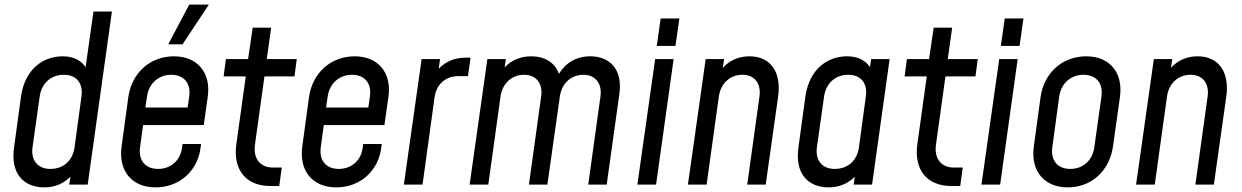

<svg xmlns="http://www.w3.org/2000/svg" viewBox="-20 -800 5381 832"><path d="M385 -750 351 -509C331 -539 297 -556 252 -556C165 -556 88 -499 71 -382L41 -162C24 -45 85 12 172 12C218 12 256 -5 285 -34L280 0H360L465 -750ZM333 -382 303 -161C295 -105 256 -68 198 -68C143 -68 113 -106 121 -162L152 -382C160 -438 200 -476 256 -476C313 -476 341 -438 333 -382Z M885 -780H800L709 -608H771ZM734 -556C631 -556 551 -485 536 -379L507 -166C492 -59 552 12 654 12C758 12 839 -60 850 -166L851 -176H771L769 -162C763 -107 722 -68 665 -68C609 -68 579 -106 587 -162L600 -258H863L880 -379C896 -485 835 -556 734 -556ZM800 -382 793 -334H610L617 -382C625 -438 667 -476 722 -476C778 -476 808 -438 800 -382Z M1151 6H1190L1201 -74H1162C1107 -74 1076 -114 1085 -174L1126 -469H1256L1266 -544H1136L1155 -680H1075L1055 -544H959L949 -469H1045L1004 -174C989 -63 1047 6 1151 6Z M1517 -556C1414 -556 1334 -485 1319 -379L1290 -166C1275 -59 1335 12 1437 12C1541 12 1622 -60 1633 -166L1634 -176H1554L1552 -162C1546 -107 1505 -68 1448 -68C1392 -68 1362 -106 1370 -162L1383 -258H1646L1663 -379C1679 -485 1618 -556 1517 -556ZM1583 -382 1576 -334H1393L1400 -382C1408 -438 1450 -476 1505 -476C1561 -476 1591 -438 1583 -382Z M1996 -550C1950 -550 1911 -533 1881 -502L1887 -544H1807L1730 0H1811L1863 -378C1871 -435 1911 -470 1965 -470H2008L2019 -550Z M2538 -556C2478 -556 2431 -528 2402 -480C2384 -531 2338 -556 2282 -556C2235 -556 2196 -539 2167 -508L2172 -544H2092L2015 0H2096L2149 -382C2157 -438 2197 -476 2251 -476C2304 -476 2333 -438 2325 -382L2272 0H2352L2406 -382C2414 -438 2454 -476 2508 -476C2560 -476 2590 -438 2582 -382L2529 0H2609L2664 -393C2679 -501 2621 -556 2538 -556Z M2826 -601H2907L2924 -720H2843ZM2742 0H2823L2899 -544H2819Z M3228 -556C3182 -556 3142 -539 3112 -506L3118 -544H3038L2961 0H3042L3095 -382C3103 -438 3143 -476 3197 -476C3250 -476 3279 -438 3271 -382L3218 0H3298L3352 -382C3367 -490 3317 -556 3228 -556Z M3755 -544 3750 -509C3730 -539 3696 -556 3651 -556C3564 -556 3487 -499 3470 -382L3440 -162C3423 -45 3484 12 3571 12C3617 12 3655 -5 3684 -34L3679 0H3759L3835 -544ZM3732 -382 3702 -161C3694 -105 3655 -68 3597 -68C3542 -68 3512 -106 3520 -162L3551 -382C3559 -438 3599 -476 3655 -476C3712 -476 3740 -438 3732 -382Z M4102 6H4141L4152 -74H4113C4058 -74 4027 -114 4036 -174L4077 -469H4207L4217 -544H4087L4106 -680H4026L4006 -544H3910L3900 -469H3996L3955 -174C3940 -63 3998 6 4102 6Z M4317 -601H4398L4415 -720H4334ZM4233 0H4314L4390 -544H4310Z M4607 12C4709 12 4788 -59 4803 -166L4833 -379C4848 -485 4789 -556 4687 -556C4584 -556 4504 -485 4489 -379L4460 -166C4445 -59 4505 12 4607 12ZM4618 -68C4562 -68 4532 -106 4540 -162L4570 -382C4578 -438 4620 -476 4675 -476C4731 -476 4761 -438 4753 -382L4722 -162C4715 -106 4674 -68 4618 -68Z M5170 -556C5124 -556 5084 -539 5054 -506L5060 -544H4980L4903 0H4984L5037 -382C5045 -438 5085 -476 5139 -476C5192 -476 5221 -438 5213 -382L5160 0H5240L5294 -382C5309 -490 5259 -556 5170 -556Z"/></svg>

Font: Mohave
Style: Italic
Weight: 400
Italic angle: -8°
Designer: Gumpita Rahayu
Foundry: Tokotype
Version: Version 2.002;PS 002.002;hotconv 1.0.88;makeotf.lib2.5.64775